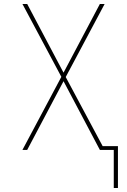

<svg xmlns="http://www.w3.org/2000/svg" viewBox="-20 -755 640 967"><path d="M553 192V0H483L300 -346L117 0H93L289 -368L93 -735H117L300 -389L483 -735H507L311 -367L497 -19H574V192Z"/></svg>

Font: Zed Sans Thin Extended
Style: Regular
Weight: 100
Width: 7
Designer: Belleve Invis
Foundry: Belleve Invis
Version: Version 1.0.0; ttfautohint (v1.8.4)